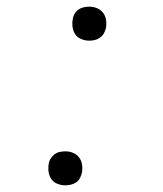

<svg xmlns="http://www.w3.org/2000/svg" viewBox="-20 -548 490 576"><path d="M248 -426Q236 -426 224.5 -430.5Q213 -435 206.5 -444Q200 -453 198 -465Q196 -477 198 -489Q199 -498 203.5 -506Q208 -514 215 -519Q222 -524 230.5 -526Q239 -528 248 -528Q260 -528 271 -523.5Q282 -519 289 -510Q296 -501 298 -489Q300 -477 298 -465Q296 -456 292 -448.5Q288 -441 280.5 -435.5Q273 -430 264.5 -428Q256 -426 248 -426ZM176 8Q164 8 152.5 3.5Q141 -1 134.5 -10Q128 -19 126 -31Q124 -43 126 -55Q127 -64 131.5 -71.5Q136 -79 143 -84.5Q150 -90 158.5 -92Q167 -94 176 -94Q188 -94 199 -89.5Q210 -85 217 -76Q224 -67 226 -55Q228 -43 226 -31Q224 -22 220 -14Q216 -6 208.5 -1Q201 4 192.5 6Q184 8 176 8Z"/></svg>

Font: Iosevka Etoile XLtObl
Style: Regular
Weight: 200
Italic angle: -9°
Designer: Belleve Invis
Foundry: Belleve Invis
Version: Version 15.5.2; ttfautohint (v1.8.4)